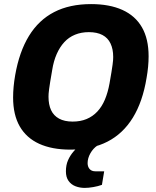

<svg xmlns="http://www.w3.org/2000/svg" viewBox="-20 -719 762 938"><path d="M324 12Q234 12 171.5 -16.5Q109 -45 76.5 -101.5Q44 -158 44 -243Q44 -268 46.5 -295Q49 -322 54 -351Q74 -466 121.5 -543.5Q169 -621 244.5 -660Q320 -699 425 -699Q515 -699 578 -670.5Q641 -642 673.5 -585.5Q706 -529 706 -444Q706 -419 703.5 -392.5Q701 -366 696 -338Q677 -222 629 -144Q581 -66 505 -27Q429 12 324 12ZM335 -125Q373 -125 403 -137.5Q433 -150 455.5 -174Q478 -198 492.5 -232.5Q507 -267 515 -311Q521 -344 524.5 -366.5Q528 -389 530 -403Q532 -417 532.5 -425.5Q533 -434 533 -441Q533 -479 520 -506.5Q507 -534 480.5 -548Q454 -562 414 -562Q377 -562 346.5 -549.5Q316 -537 294 -513Q272 -489 257 -455Q242 -421 235 -377Q229 -343 225.5 -321Q222 -299 220 -284.5Q218 -270 217.5 -261.5Q217 -253 217 -246Q217 -208 229.5 -181Q242 -154 268.5 -139.5Q295 -125 335 -125ZM394 199Q370 199 349 191Q328 183 315 165Q302 147 302 118Q302 87 312.5 63.5Q323 40 339 21.5Q355 3 371 -12H457L456 -8Q435 6 421.5 30Q408 54 408 78Q408 95 417.5 106.5Q427 118 447 118H489L478 184Q459 191 435.5 195Q412 199 394 199Z"/></svg>

Font: Archivo SemiCondensed ExtraBold
Style: Italic
Weight: 800
Width: 4
Italic angle: -10°
Designer: Hector Gatti
Foundry: Omnibus-Type
Version: Version 2.001